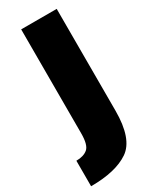

<svg xmlns="http://www.w3.org/2000/svg" viewBox="-260 -647 743 929"><g transform="rotate(-30 112.0 -183.0)"><path d="M-47 230Q91.5 230 164.8 180Q238 130 238 -27.5V-596.5H39.5V-15.5Q39.5 49 16.8 68.2Q-6 87.5 -47 87.5Z"/></g></svg>

Font: Anybody Condensed Black
Style: Regular
Weight: 900
Width: 3
Designer: Tyler Finck
Foundry: Etcetera Type Company
Version: Version 1.113;gftools[0.9.25]